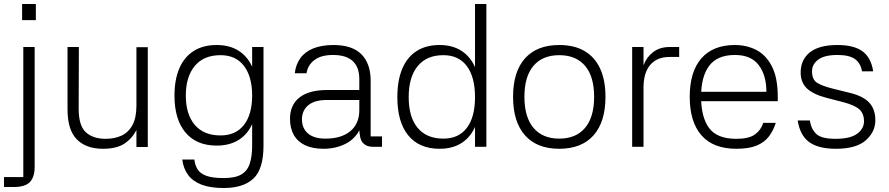

<svg xmlns="http://www.w3.org/2000/svg" viewBox="-20 -737 4465 964"><path d="M154 102Q154 151 130.5 176.5Q107 202 48 202H0V152H97V-501H154ZM91 -717H160V-636H91Z M665 -500H722V1H665V-84Q643 -41 604 -15.5Q565 10 497 10Q412 10 365.5 -37.5Q319 -85 319 -188V-501H376L375 -191Q375 -106 411 -73Q447 -40 511 -40Q555 -40 590 -56Q625 -72 645 -109Q665 -146 665 -207Z M1068 -6Q966 -6 911 -72Q856 -138 856 -257Q856 -337 880.5 -394Q905 -451 952.5 -481Q1000 -511 1068 -511Q1134 -511 1180 -481Q1226 -451 1249.5 -394Q1273 -337 1273 -257Q1273 -178 1249.5 -121.5Q1226 -65 1180 -35.5Q1134 -6 1068 -6ZM1087 -57Q1164 -57 1205 -110Q1246 -163 1246 -257Q1246 -352 1205 -406Q1164 -460 1087 -460Q1003 -460 958 -406Q913 -352 913 -257Q913 -163 958 -110Q1003 -57 1087 -57ZM1246 -501H1303V0H1246V-369V-375ZM1303 -6Q1303 112 1252.5 159.5Q1202 207 1103 207Q1037 207 993 190.5Q949 174 925 142Q901 110 895 64H956Q959 93 972.5 114Q986 135 1017 146Q1048 157 1103 157Q1161 157 1191.5 139Q1222 121 1234 84.5Q1246 48 1246 -6Z M1898 0H1851Q1820 0 1802 -19.5Q1784 -39 1784 -96H1791Q1766 -41 1716 -15.5Q1666 10 1604 10Q1550 10 1512.5 -7.5Q1475 -25 1455.5 -59Q1436 -93 1436 -141Q1436 -175 1448 -202Q1460 -229 1483.5 -247.5Q1507 -266 1541.5 -275.5Q1576 -285 1620 -285H1784V-340Q1784 -400 1751 -430.5Q1718 -461 1652 -461Q1592 -461 1558.5 -435.5Q1525 -410 1519 -369H1460Q1465 -413 1488 -445Q1511 -477 1553 -494Q1595 -511 1655 -511Q1701 -511 1736 -499.5Q1771 -488 1794 -465Q1817 -442 1829 -409Q1841 -376 1841 -332V-52H1898ZM1496 -142Q1495 -94 1525.5 -67.5Q1556 -41 1614 -41Q1694 -41 1739 -78.5Q1784 -116 1784 -184V-235H1621Q1561 -235 1529.5 -210Q1498 -185 1496 -142Z M2365 -717H2422V0H2365ZM2187 10Q2085 10 2030 -57Q1975 -124 1975 -249Q1975 -333 1999.5 -391.5Q2024 -450 2071.5 -480.5Q2119 -511 2187 -511Q2253 -511 2299 -480.5Q2345 -450 2368.5 -391.5Q2392 -333 2392 -249Q2392 -166 2368.5 -108Q2345 -50 2299 -20Q2253 10 2187 10ZM2206 -41Q2283 -41 2324 -95Q2365 -149 2365 -249Q2365 -350 2324 -405Q2283 -460 2206 -460Q2122 -460 2077 -405Q2032 -350 2032 -249Q2032 -149 2077 -95Q2122 -41 2206 -41Z M2788 10Q2676 10 2616 -57.5Q2556 -125 2556 -251Q2556 -377 2616 -444Q2676 -511 2788 -511Q2863 -511 2914.5 -481Q2966 -451 2993 -393Q3020 -335 3020 -251Q3020 -125 2960 -57.5Q2900 10 2788 10ZM2788 -41Q2872 -41 2917.5 -95Q2963 -149 2963 -251Q2963 -353 2917.5 -406.5Q2872 -460 2788 -460Q2704 -460 2658.5 -406.5Q2613 -353 2613 -251Q2613 -149 2658.5 -95Q2704 -41 2788 -41Z M3211 0H3154V-501H3211V-409Q3226 -450 3259.5 -475.5Q3293 -501 3342 -501H3390V-451H3341Q3279 -451 3245 -411.5Q3211 -372 3211 -298Z M3463 -276H3828Q3828 -359 3789.5 -410Q3751 -461 3670 -461Q3582 -461 3541 -407Q3500 -353 3500 -251Q3500 -149 3540 -94.5Q3580 -40 3677 -40Q3740 -40 3770.5 -62Q3801 -84 3812 -120H3875Q3863 -82 3841 -52.5Q3819 -23 3780 -6.5Q3741 10 3677 10Q3561 10 3502 -57.5Q3443 -125 3443 -251Q3443 -377 3501.5 -444Q3560 -511 3670 -511Q3729 -511 3777.5 -486Q3826 -461 3855.5 -404Q3885 -347 3885 -251V-229H3462Z M4308 -379Q4301 -420 4272.5 -440.5Q4244 -461 4185 -461Q4119 -461 4088 -437.5Q4057 -414 4057 -379Q4057 -337 4083 -321Q4109 -305 4161 -292L4246 -271Q4313 -255 4344 -222Q4375 -189 4375 -133Q4375 -75 4327 -32.5Q4279 10 4177 10Q4089 10 4043 -23.5Q3997 -57 3985 -132H4046Q4053 -88 4079 -64Q4105 -40 4175 -40Q4249 -40 4283.5 -65.5Q4318 -91 4318 -128Q4318 -167 4294.5 -188Q4271 -209 4214 -224L4129 -246Q4064 -263 4032 -292.5Q4000 -322 4000 -373Q4000 -437 4046 -474Q4092 -511 4185 -511Q4268 -511 4311 -479Q4354 -447 4364 -379Z"/></svg>

Font: 42dot Sans Light Light
Style: Regular
Weight: 300
Version: Version 1.000